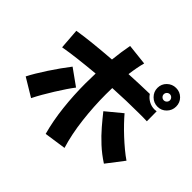

<svg xmlns="http://www.w3.org/2000/svg" viewBox="-206 -1100 1413 1413"><g transform="rotate(45 500.0 -394.0)"><path d="M876 -658Q836 -658 807 -687Q778 -716 778 -756Q778 -797 807 -825Q836 -853 876 -853Q917 -853 945 -825Q973 -797 973 -756Q973 -716 945 -687Q917 -658 876 -658ZM380 -404Q380 -456 382 -509Q293 -501 212.5 -491.5Q132 -482 71 -471L59 -631Q126 -642 213 -651Q300 -660 394 -667Q403 -754 418 -832L582 -814Q566 -755 556 -677Q671 -683 770 -685Q787 -659 815 -643.5Q843 -628 876 -628Q886 -628 896 -630L897 -527Q878 -528 857 -528H814Q752 -528 683.5 -526Q615 -524 544 -520Q543 -488 543 -455Q543 -328 558.5 -197.5Q574 -67 607 40L436 65Q407 -40 393.5 -161Q380 -282 380 -404ZM853.5 -733.5Q863 -724 876 -724Q889 -724 898.5 -733.5Q908 -743 908 -756Q908 -769 898.5 -778.5Q889 -788 876 -788Q863 -788 853.5 -778.5Q844 -769 844 -756Q844 -743 853.5 -733.5ZM618 -353 739 -453Q761 -427 792 -394.5Q823 -362 858.5 -329Q894 -296 929.5 -266.5Q965 -237 996 -216L894 -83Q835 -121 784.5 -167.5Q734 -214 693 -262Q652 -310 618 -353ZM33 -130Q47 -158 69 -195Q91 -232 118 -273Q145 -314 173 -353.5Q201 -393 226 -425L353 -334Q335 -311 311 -275.5Q287 -240 261.5 -199Q236 -158 213 -118Q190 -78 174 -45Z"/></g></svg>

Font: Mochiy Pop One
Style: Regular
Weight: 400
Designer: FONTDASU
Foundry: FONTDASU / Google Inc. / Adobe
Version: Version 2.000